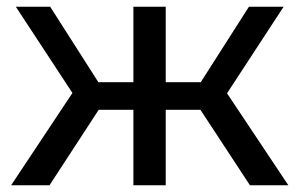

<svg xmlns="http://www.w3.org/2000/svg" viewBox="-20 -550 889 570"><path d="M127 0 273 -224H376V0H472V-224H575L722 0H836L654 -273L822 -530H719L576 -306H472V-530H376V-306H272L129 -530H27L195 -274L13 0Z"/></svg>

Font: Malon Grotesk Med
Style: Regular
Weight: 500
Designer: Julieta Ulanovsky
Foundry: Julieta Ulanovsky
Version: Version 7.200